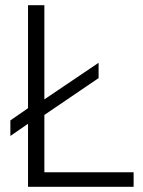

<svg xmlns="http://www.w3.org/2000/svg" viewBox="-20 -720 550 740"><path d="M20 -196V-256L88 -303V-700H151V-337L360 -478V-419L151 -277V-56H495V0H88V-243Z"/></svg>

Font: Georama Light
Style: Regular
Weight: 300
Designer: Jean-Baptiste Levee
Foundry: Production Type
Version: Version 1.000